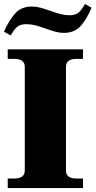

<svg xmlns="http://www.w3.org/2000/svg" viewBox="-23 -949 482 969"><path d="M-3 -789Q20 -842 51.5 -879Q83 -916 138 -916Q159 -916 180 -910.5Q201 -905 232 -894Q263 -883 284 -877.5Q305 -872 328 -872Q356 -872 372 -884.5Q388 -897 406 -929L439 -910Q418 -858 386.5 -820.5Q355 -783 299 -783Q278 -783 258 -788.5Q238 -794 206 -805Q176 -816 154 -821.5Q132 -827 109 -827Q81 -827 65 -814.5Q49 -802 31 -770ZM16 -48H48Q102 -48 102 -88V-612Q102 -652 48 -652H16V-700H396V-652H364Q310 -652 310 -612V-88Q310 -48 364 -48H396V0H16Z"/></svg>

Font: Taviraj Black
Style: Regular
Weight: 900
Designer: Katatrad Team
Foundry: CadsonDemak
Version: Version 1.030